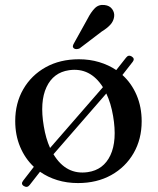

<svg xmlns="http://www.w3.org/2000/svg" viewBox="-20 -716 626 763"><path d="M75 23.5Q61.5 15.5 72 2L114.5 -53Q79.5 -86 60 -132.5Q40.5 -179 40.5 -235Q40.5 -306 72.5 -361.5Q104.5 -417 161.5 -448.8Q218.5 -480.5 293.5 -480.5Q336.5 -480.5 374 -469.2Q411.5 -458 442 -437.5L481 -487Q490.5 -499.5 503.5 -491.5Q517 -483 507.5 -470.5L466.5 -418Q502.5 -385.5 522.8 -338.2Q543 -291 543 -234Q543 -163 511 -107.5Q479 -52 422 -20.2Q365 11.5 290 11.5Q246 11.5 207.8 -0.2Q169.5 -12 139 -33.5L98 19Q88.5 31.5 75 23.5ZM154 -214.5Q162 -165.5 179 -128L389 -369.5Q338.5 -449 254.5 -437Q192 -428 164.8 -369.8Q137.5 -311.5 154 -214.5ZM329 -32Q391.5 -41 418.8 -99.2Q446 -157.5 429.5 -254.5Q421 -305.5 402.5 -344.5L192.5 -103Q243 -19.5 329 -32ZM327.5 -640.5Q341.5 -668 357 -683.5Q372.5 -699 395.5 -696Q415.5 -694 425.8 -679.8Q436 -665.5 433.5 -649Q431 -631.5 418.5 -617.8Q406 -604 384 -590.5L296 -523.5Q290.5 -521 284 -520.8Q277.5 -520.5 273.5 -524Q268.5 -528.5 269.8 -534Q271 -539.5 274.5 -545Z"/></svg>

Font: Fraunces 9pt
Style: Regular
Weight: 400
Version: Version 1.000;[b76b70a41]